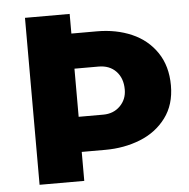

<svg xmlns="http://www.w3.org/2000/svg" viewBox="-50 -729 766 779"><g transform="rotate(-5 333.0 -340.0)"><path d="M646 -355Q646 -277 606 -223.5Q566 -170 500.5 -144Q435 -118 358 -118H262V0H80V-680H262V-600H366Q444 -600 507.5 -572.5Q571 -545 608.5 -489.5Q646 -434 646 -355ZM458 -355Q458 -401 431.5 -429Q405 -457 360 -457H262V-261H362Q404 -261 431 -288Q458 -315 458 -355Z"/></g></svg>

Font: Catamaran
Style: Regular
Weight: 900
Designer: Pria Ravichandran
Version: Version 1.001;PS 001.000;hotconv 1.0.70;makeotf.lib2.5.58329